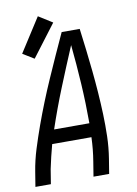

<svg xmlns="http://www.w3.org/2000/svg" viewBox="-92 -893 683 954"><g transform="rotate(-10 250.0 -416.5)"><path d="M8 0 20 -74Q29 -130 46.5 -186Q64 -242 84 -297.5Q104 -353 126 -408Q148 -463 172 -517.5Q196 -572 220.5 -626.5Q245 -681 270 -735H361Q368 -681 374.5 -626.5Q381 -572 386.5 -517.5Q392 -463 396 -408Q400 -353 402 -297.5Q404 -242 402.5 -186Q401 -130 392 -74L380 0H301L313 -74Q318 -104 321 -134.5Q324 -165 325 -195H127Q119 -165 111.5 -134.5Q104 -104 98 -74L86 0ZM149 -265H327Q327 -365 321 -464.5Q315 -564 305 -663Q263 -564 223 -465Q183 -366 149 -265ZM115 -628 58 -663 167 -833 237 -789Z"/></g></svg>

Font: Iosevka Curly Oblique
Style: Regular
Weight: 400
Italic angle: -9°
Monospace: yes
Designer: Belleve Invis
Foundry: Belleve Invis
Version: Version 11.1.0; ttfautohint (v1.8.3)